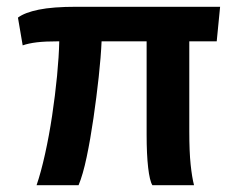

<svg xmlns="http://www.w3.org/2000/svg" viewBox="-20 -547 705 567"><path d="M88 0Q101 -38 113 -92Q125 -146 134 -206Q143 -266 148.5 -323Q154 -380 155 -425Q113 -425 88.5 -422Q64 -419 47 -413L33 -495Q53 -510 94.5 -518.5Q136 -527 206 -527H630L620 -425H539V-159Q539 -99 543 -61Q547 -23 553 0H430Q422 -13 417.5 -52Q413 -91 413 -149V-425H280Q278 -379 271.5 -319.5Q265 -260 256 -198Q247 -136 236 -83.5Q225 -31 212 0Z"/></svg>

Font: Archivo SemiCondensed
Style: Bold
Weight: 680
Width: 4
Designer: Hector Gatti
Foundry: Omnibus-Type
Version: Version 2.001; ttfautohint (v1.8.3)